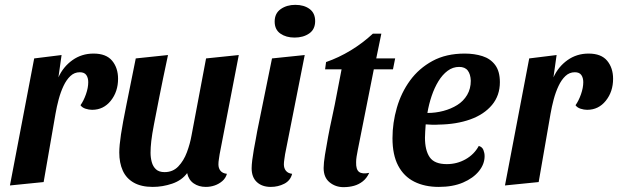

<svg xmlns="http://www.w3.org/2000/svg" viewBox="-20 -751 2549 792"><path d="M21 14 121 -510 234 -524 221 -432Q241 -476 279 -503Q317 -530 366 -530Q418 -530 442.5 -500.5Q467 -471 467 -426Q467 -373 437 -335.5Q407 -298 360 -298Q347 -298 333 -302.5Q319 -307 312 -317Q325 -335 334.5 -362Q344 -389 344 -412Q344 -430 336 -441.5Q328 -453 309 -453Q287 -453 270.5 -437.5Q254 -422 242 -396.5Q230 -371 222 -341Q214 -311 209 -282L160 0Z M610 20Q563 20 532 2.5Q501 -15 486.5 -47Q472 -79 472 -122Q472 -150 479 -196.5Q486 -243 501.5 -319Q517 -395 540 -510L673 -524Q651 -421 637.5 -352.5Q624 -284 615.5 -240Q607 -196 604 -169Q601 -142 601 -121Q601 -101 606 -82.5Q611 -64 623.5 -52.5Q636 -41 659 -41Q693 -41 715.5 -64.5Q738 -88 751 -123Q764 -158 770 -192L830 -510L965 -524L886 -115Q885 -107 883 -95Q881 -83 881 -73Q881 -57 889.5 -46.5Q898 -36 916 -34Q911 -16 897 -4Q883 8 865.5 14Q848 20 829 20Q800 20 779 5.5Q758 -9 752 -37Q730 -7 690.5 6.5Q651 20 610 20Z M1097 20Q1061 20 1039.5 0Q1018 -20 1018 -57Q1018 -70 1020.5 -90.5Q1023 -111 1027 -133.5Q1031 -156 1035 -176.5Q1039 -197 1041 -210L1102 -510L1237 -524L1156 -115Q1155 -107 1153 -94.5Q1151 -82 1151 -73Q1151 -57 1159.5 -46.5Q1168 -36 1185 -34Q1178 -6 1152.5 7Q1127 20 1097 20ZM1195 -596Q1160 -596 1136.5 -612.5Q1113 -629 1113 -662Q1113 -696 1138 -713.5Q1163 -731 1198 -731Q1234 -731 1257 -714Q1280 -697 1280 -664Q1280 -630 1255.5 -613Q1231 -596 1195 -596Z M1397 21Q1364 21 1339.5 1Q1315 -19 1315 -58Q1315 -78 1320.5 -112.5Q1326 -147 1333.5 -187Q1341 -227 1349 -263Q1357 -299 1361 -320L1389 -465H1321L1325 -495Q1377 -513 1426.5 -543Q1476 -573 1518 -612H1553L1532 -510H1610L1601 -465H1522L1456 -133Q1453 -118 1451 -105.5Q1449 -93 1449 -82Q1448 -52 1461 -42Q1474 -32 1503 -38Q1493 -16 1476.5 -3Q1460 10 1440 15.5Q1420 21 1397 21Z M1790 20Q1732 20 1689 -1.5Q1646 -23 1622.5 -67.5Q1599 -112 1599 -181Q1599 -244 1617 -306.5Q1635 -369 1671.5 -419Q1708 -469 1764 -499.5Q1820 -530 1897 -530Q1937 -530 1970 -519.5Q2003 -509 2022.5 -483Q2042 -457 2042 -412Q2042 -357 2009.5 -318Q1977 -279 1920 -258.5Q1863 -238 1789 -237Q1777 -236 1762 -236.5Q1747 -237 1736 -238Q1735 -223 1734 -208.5Q1733 -194 1733 -183Q1733 -131 1752.5 -102.5Q1772 -74 1823 -74Q1865 -74 1900.5 -94Q1936 -114 1955 -149Q1969 -145 1974 -132.5Q1979 -120 1979 -107Q1979 -74 1955.5 -45Q1932 -16 1890 2Q1848 20 1790 20ZM1743 -285Q1777 -285 1809 -293.5Q1841 -302 1866.5 -318Q1892 -334 1907 -359.5Q1922 -385 1922 -418Q1921 -445 1909.5 -460Q1898 -475 1874 -475Q1848 -475 1826.5 -459Q1805 -443 1788.5 -416Q1772 -389 1760.5 -355Q1749 -321 1743 -285Z M2063 14 2163 -510 2276 -524 2263 -432Q2283 -476 2321 -503Q2359 -530 2408 -530Q2460 -530 2484.5 -500.5Q2509 -471 2509 -426Q2509 -373 2479 -335.5Q2449 -298 2402 -298Q2389 -298 2375 -302.5Q2361 -307 2354 -317Q2367 -335 2376.5 -362Q2386 -389 2386 -412Q2386 -430 2378 -441.5Q2370 -453 2351 -453Q2329 -453 2312.5 -437.5Q2296 -422 2284 -396.5Q2272 -371 2264 -341Q2256 -311 2251 -282L2202 0Z"/></svg>

Font: Sansita Swashed Light Medium
Style: Regular
Weight: 500
Version: Version 1.003